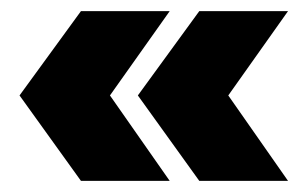

<svg xmlns="http://www.w3.org/2000/svg" viewBox="-20 -420 541 344"><path d="M337 -96 227 -249 337 -400H496L389 -249L496 -96ZM125 -96 15 -249 125 -400H284L177 -249L284 -96Z"/></svg>

Font: Teko
Style: Bold
Weight: 700
Designer: Manushi Parikh, Jonny Pinhorn
Foundry: Indian Type Foundry
Version: Version 1.106;PS 1.0;hotconv 1.0.78;makeotf.lib2.5.61930; tt